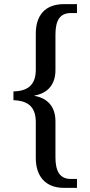

<svg xmlns="http://www.w3.org/2000/svg" viewBox="-20 -780 436 928"><path d="M289 128H352V85H323C269 85 248 48 248 -20V-193C248 -259 216 -304 146 -317V-318C215 -330 248 -376 248 -441V-612C248 -681 269 -717 323 -717H352V-760H289C200 -760 153 -708 153 -617V-443C153 -362 106 -340 45 -338V-296C106 -293 153 -272 153 -190V-16C153 72 200 128 289 128Z"/></svg>

Font: Noto Serif Ethiopic SmCn
Style: Regular
Weight: 400
Width: 4
Designer: Monotype Design Team
Foundry: Monotype Imaging Inc.
Version: Version 2.102